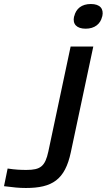

<svg xmlns="http://www.w3.org/2000/svg" viewBox="-201 -732 532 957"><path d="M169 -651 168 -649C160 -612 181 -589 226 -589C271 -589 300 -613 308 -649L309 -651C317 -688 298 -712 252 -712C206 -712 178 -689 169 -651ZM-181 196C-132 202 -108 205 -72 205C59 205 123 164 152 27L264 -500H151L40 23C24 97 1 115 -69 115C-97 115 -124 114 -163 108Z"/></svg>

Font: LT Wave Medium
Style: Italic
Weight: 500
Designer: Daniel Lyons
Version: Version 2.5 (Glyphs App)